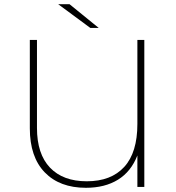

<svg xmlns="http://www.w3.org/2000/svg" viewBox="-20 -890 836 914"><path d="M667 -700V0H634V-150Q604 -73 541.5 -34.5Q479 4 389 4Q264 4 193 -69.5Q122 -143 122 -279V-700H156V-281Q156 -157 218 -92Q280 -27 393 -27Q509 -27 571.5 -95.5Q634 -164 634 -300V-700ZM257 -870H311L450 -757H410Z"/></svg>

Font: Montserrat Alternates ExLight
Style: Regular
Weight: 275
Designer: Julieta Ulanovsky
Foundry: Julieta Ulanovsky
Version: Version 7.200